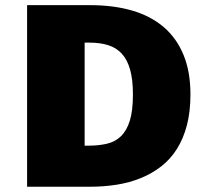

<svg xmlns="http://www.w3.org/2000/svg" viewBox="-20 -710 791 730"><path d="M83 0V-690.4H323.2Q412.1 -690.4 482.9 -669.7Q553.7 -648.9 602.8 -606.7Q651.9 -564.5 678 -500.7Q704.1 -437 704.1 -351.1Q704.1 -285.6 690.7 -234.1Q677.2 -182.6 652.6 -143.6Q627.9 -104.5 593 -77.4Q558.1 -50.3 515.6 -33Q473.1 -15.6 424.1 -7.8Q375 0 321.3 0ZM301.8 -156.2H316.4Q354.5 -156.2 385.7 -163.3Q417 -170.4 439.2 -191.4Q461.4 -212.4 473.4 -250.5Q485.4 -288.6 485.4 -351.1Q485.4 -407.7 474.6 -445.6Q463.9 -483.4 442.9 -506.1Q421.9 -528.8 391.1 -538.3Q360.4 -547.9 320.8 -547.9H301.8Z"/></svg>

Font: Candal
Style: Regular
Weight: 400
Designer: vernon adams
Foundry: vernon adams
Version: Version 1.000